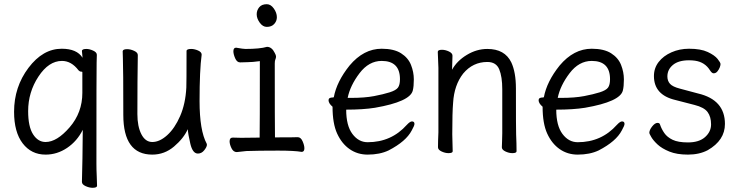

<svg xmlns="http://www.w3.org/2000/svg" viewBox="-20 -718 3540 914"><path d="M421 176Q405 176 387.5 168Q370 160 370 148Q373 46 374 -100Q347 -46 299.5 -14Q252 18 197 18Q129 18 88 -35.5Q47 -89 47 -186Q47 -304 115.5 -395Q184 -486 274 -486Q346 -486 373 -443Q373 -450 371.5 -459Q370 -468 370 -475Q370 -485 391 -485Q406 -485 423.5 -477Q441 -469 441 -457Q441 -445 440 -419.5Q439 -394 439 60Q439 91 440.5 120Q442 149 442 166Q442 176 421 176ZM197 -42Q251 -42 311.5 -112Q372 -182 372 -276V-375Q372 -377 366 -377Q360 -377 354 -383Q320 -428 275 -428Q212 -428 163 -353.5Q114 -279 114 -189Q114 -115 137.5 -78.5Q161 -42 197 -42Z M705 18Q567 18 567 -171Q567 -391 565 -440L564 -474Q565 -484 585 -484Q601 -484 618.5 -476Q636 -468 636 -456Q634 -340 634 -175Q634 -116 653 -79Q672 -42 705 -42Q740 -42 776 -74.5Q812 -107 837.5 -165.5Q863 -224 867 -301Q868 -318 868 -475Q868 -485 890 -485Q906 -485 923 -477.5Q940 -470 940 -458Q930 -383 930 -237Q930 -97 964 -34L965 -29Q965 -19 952.5 -3Q940 13 922 13Q897 13 886 -34Q875 -81 874 -103Q854 -59 808.5 -20.5Q763 18 705 18Z M1107 6Q1091 6 1082 -12.5Q1073 -31 1073 -45Q1073 -63 1088 -63L1128 -62L1216 -63Q1217 -110 1217 -427Q1181 -422 1158 -422Q1135 -422 1123 -421Q1108 -421 1099.5 -440.5Q1091 -460 1091 -474Q1091 -491 1104 -491Q1138 -485 1148 -485Q1217 -485 1251 -495Q1274 -495 1288 -466Q1294 -455 1294 -449Q1294 -442 1291 -435.5Q1288 -429 1288 -416Q1288 -129 1289 -64Q1384 -64 1397 -65Q1412 -65 1420.5 -45.5Q1429 -26 1429 -12Q1429 5 1416 5Q1381 -1 1304 -1Q1209 -1 1153 1ZM1250 -590Q1231 -590 1216.5 -610Q1202 -630 1202 -650Q1202 -669 1214 -683.5Q1226 -698 1250 -698Q1269 -698 1283.5 -677.5Q1298 -657 1298 -636Q1298 -618 1285.5 -604Q1273 -590 1250 -590Z M1730 18Q1682 18 1644.5 -8Q1607 -34 1585 -82Q1563 -130 1563 -210Q1544 -226 1544 -241Q1544 -254 1564 -254L1569 -255Q1583 -330 1644 -406Q1711 -486 1797 -486Q1855 -486 1889 -464.5Q1923 -443 1936.5 -409Q1950 -375 1950 -340Q1950 -306 1945 -287Q1932 -234 1765 -205Q1709 -196 1628 -196Q1628 -120 1657.5 -80.5Q1687 -41 1730 -41Q1843 -41 1917 -124Q1932 -140 1941 -140Q1953 -140 1953 -128Q1953 -120 1940 -97Q1913 -45 1830 -2Q1788 18 1730 18ZM1635 -252H1650Q1716 -252 1760.5 -260.5Q1805 -269 1835 -278.5Q1865 -288 1874.5 -301Q1884 -314 1884 -341Q1884 -428 1797 -428Q1736 -428 1691.5 -369.5Q1647 -311 1635 -252Z M2115 11Q2099 11 2082 3Q2065 -5 2065 -17Q2065 -44 2067 -88V-395Q2064 -458 2064 -471Q2064 -481 2084 -481Q2100 -481 2117 -473Q2134 -465 2134 -453L2132 -386Q2155 -428 2202 -456.5Q2249 -485 2300 -485Q2383 -485 2414 -421Q2436 -374 2436 -297Q2436 -99 2437 -78Q2439 -33 2439 2Q2439 11 2419 11Q2403 11 2386 3Q2369 -5 2369 -17Q2370 -25 2370 -44.5Q2370 -64 2371 -84V-293Q2371 -353 2356.5 -388Q2342 -423 2300 -423Q2231 -423 2185 -368Q2142 -313 2137 -229Q2133 -184 2133 -79Q2133 -56 2135 2Q2135 11 2115 11Z M2730 18Q2682 18 2644.5 -8Q2607 -34 2585 -82Q2563 -130 2563 -210Q2544 -226 2544 -241Q2544 -254 2564 -254L2569 -255Q2583 -330 2644 -406Q2711 -486 2797 -486Q2855 -486 2889 -464.5Q2923 -443 2936.5 -409Q2950 -375 2950 -340Q2950 -306 2945 -287Q2932 -234 2765 -205Q2709 -196 2628 -196Q2628 -120 2657.5 -80.5Q2687 -41 2730 -41Q2843 -41 2917 -124Q2932 -140 2941 -140Q2953 -140 2953 -128Q2953 -120 2940 -97Q2913 -45 2830 -2Q2788 18 2730 18ZM2635 -252H2650Q2716 -252 2760.5 -260.5Q2805 -269 2835 -278.5Q2865 -288 2874.5 -301Q2884 -314 2884 -341Q2884 -428 2797 -428Q2736 -428 2691.5 -369.5Q2647 -311 2635 -252Z M3255 18Q3202 18 3166.5 3.5Q3131 -11 3110.5 -30Q3090 -49 3080.5 -65.5Q3071 -82 3071 -85Q3071 -99 3084.5 -116Q3098 -133 3110 -133Q3120 -133 3122 -125Q3129 -104 3142.5 -84.5Q3156 -65 3182 -52.5Q3208 -40 3255 -40Q3308 -40 3336.5 -65.5Q3365 -91 3365 -126Q3365 -162 3348.5 -184.5Q3332 -207 3286 -218.5Q3240 -230 3195 -242Q3093 -266 3093 -356Q3093 -394 3115.5 -423Q3138 -452 3176.5 -469Q3215 -486 3260 -486Q3316 -486 3349 -470.5Q3382 -455 3396 -437.5Q3410 -420 3410 -413Q3410 -407 3406.5 -397.5Q3403 -388 3395.5 -378.5Q3388 -369 3377 -369Q3369 -369 3360 -383Q3336 -422 3289 -429Q3275 -431 3260 -431Q3210 -431 3183.5 -409Q3157 -387 3157 -354Q3157 -333 3169.5 -319Q3182 -305 3217 -296L3303 -273Q3431 -243 3431 -128Q3431 -50 3349 -3Q3309 18 3255 18Z"/></svg>

Font: LXGW WenKai Mono Lite
Style: Regular
Weight: 400
Monospace: yes
Designer: LXGW / Fontworks Inc.
Foundry: LXGW / Fontworks Inc.
Version: Version 1.520; June 14, 2025